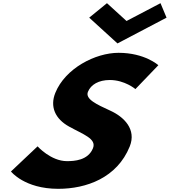

<svg xmlns="http://www.w3.org/2000/svg" viewBox="-20 -1172 1067 1207"><path d="M652.4 -1152 540.8 -1061 718.5 -899 1027 -1061 989 -1152 775.4 -1040ZM725.4 -840C579.1 -840 389.9 -742 327.7 -588C293 -502 325.7 -425 414.8 -376C502.8 -327 588.7 -300 564.4 -240C533.3 -163 445.9 -159 400.8 -159C299.6 -159 216.2 -252 216.2 -252L48.9 -94C48.9 -94 133.6 15 345.9 15C523 15 715.9 -54 795.5 -251C839.1 -359 759.5 -437 674.1 -476C586.8 -516 514.4 -549 532.9 -595C551.1 -640 600.2 -669 670.6 -669C764.1 -669 831.3 -612 831.3 -612L975.5 -762C975.5 -762 890.4 -840 725.4 -840Z"/></svg>

Font: Hussar
Style: BdWideOblFour
Weight: 700
Foundry: Cannot Into Space Fonts
Version: Version 2.00